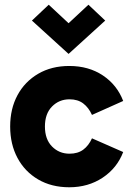

<svg xmlns="http://www.w3.org/2000/svg" viewBox="-20 -780 551 812"><path d="M273 12Q198 12 141.5 -21Q85 -54 54 -112Q23 -170 23 -245Q23 -320 54 -377.5Q85 -435 141.5 -468Q198 -501 273 -501Q355 -501 415 -461Q475 -421 501 -353L369 -294Q355 -325 332 -342.5Q309 -360 274 -360Q230 -360 200 -329.5Q170 -299 170 -245Q170 -191 200 -160.5Q230 -130 274 -130Q309 -130 332 -147Q355 -164 369 -195L501 -137Q475 -69 414 -28.5Q353 12 273 12ZM270 -552 115 -693 186 -760 302 -652H238L354 -760L425 -693Z"/></svg>

Font: Gabarito
Style: Bold
Weight: 700
Designer: Leandro Assis / Alvaro Franca / Felipe Casaprima
Foundry: Naipe Foundry
Version: Version 1.000